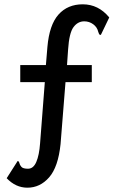

<svg xmlns="http://www.w3.org/2000/svg" viewBox="-20 -696 540 891"><path d="M107 175Q53 175 11 131L62 51Q68 52 70 61Q72 70 79.5 78.5Q87 87 110 87Q135 87 148.5 55.5Q162 24 166 -31L188 -315H74V-394H193L200 -478Q209 -581 251.5 -628.5Q294 -676 364 -676Q437 -676 487 -615L448 -534Q442 -534 440 -537.5Q438 -541 436 -548Q431 -570 412.5 -583.5Q394 -597 371 -597Q341 -597 321 -570Q301 -543 296 -466L291 -394H406V-315H284L261 -27Q250 79 208 127Q166 175 107 175Z"/></svg>

Font: Inconsolata SemiBold
Style: Regular
Weight: 600
Monospace: yes
Designer: Raph Levien, Cyreal, Brenton Simpson
Foundry: Raph Levien, Cyreal, Google
Version: Version 3.100; ttfautohint (v1.8.4.7-5d5b)